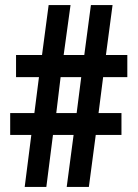

<svg xmlns="http://www.w3.org/2000/svg" viewBox="-20 -734 540 754"><path d="M77 0 103 -204H20V-290H115L133 -431H43V-518H145L171 -714H257L230 -518H311L337 -714H422L396 -518H480V-431H385L367 -290H457V-204H356L329 0H242L269 -204H188L162 0ZM201 -290H281L299 -431H218Z"/></svg>

Font: Noto Sans Mono ExtraCondensed
Style: Bold
Weight: 700
Width: 2
Designer: Monotype Design Team
Foundry: Monotype Imaging Inc.
Version: Version 2.014